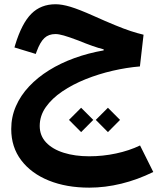

<svg xmlns="http://www.w3.org/2000/svg" viewBox="-20 -541 743 887"><path d="M422.5 12.9 478.6 69.3 534.6 12.9 478.6 -43.2ZM298.7 12.9 354.8 69.3 410.9 12.9 354.8 -43.2ZM236.9 -521.4Q168.7 -521.4 124.7 -477.3Q80.6 -433.2 50.1 -333.3L46.8 -321.8L145.2 -291.8L149.2 -302.8Q165.4 -346.9 185.2 -365.3Q204.9 -383.7 236.2 -383.7Q251.1 -383.7 274.9 -376.9Q298.7 -370.2 341.8 -353.9Q378.7 -338.8 406.6 -329Q434.4 -319.1 458.9 -313.1V-308.2Q388.1 -295.9 324 -272.7Q259.9 -249.5 206.8 -216.5Q153.6 -183.5 114.3 -141.6Q75 -99.8 53.5 -50.3Q31.9 -0.8 31.9 55.1Q31.9 138.8 78.2 199.6Q124.5 260.5 205.8 293.2Q287 325.9 392.4 325.9Q465.3 325.9 540.3 307.6Q615.4 289.3 688.1 253.5L627 131Q576.8 155.1 516.1 168Q455.5 181 392.1 181Q326.1 181 274.3 164.7Q222.5 148.4 193 117.1Q163.5 85.7 163.5 41Q163.5 -6.1 191.6 -46.1Q219.8 -86.2 267.7 -118.6Q315.6 -151 375.8 -175.2Q436.1 -199.3 500.8 -214.2Q565.5 -229.1 626.4 -234.1L643.2 -380.6Q615.4 -387.2 583.8 -397.5Q552.2 -407.9 510.6 -425.1Q468.9 -442.2 411 -468.2Q345 -497.7 305.5 -509.6Q266 -521.4 236.9 -521.4Z"/></svg>

Font: Estedad-FD VF
Style: Regular
Weight: 100
Designer: Amin Abedi
Version: Version 7.3